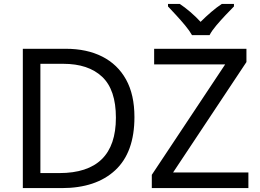

<svg xmlns="http://www.w3.org/2000/svg" viewBox="-20 -964 1332 984"><path d="M669 -364Q669 -183 570.5 -91.5Q472 0 296 0H97V-714H317Q425 -714 504 -674Q583 -634 626 -556.5Q669 -479 669 -364ZM574 -361Q574 -504 503.5 -570.5Q433 -637 304 -637H187V-77H284Q574 -77 574 -361ZM1253 0H758V-68L1134 -634H770V-714H1243V-646L867 -80H1253ZM964 -784Q951 -807 929 -833.5Q907 -860 883 -886Q859 -912 841 -931V-944H901Q927 -927 955 -903Q983 -879 1008 -852Q1035 -879 1063 -903Q1091 -927 1117 -944H1179V-931Q1160 -912 1135.5 -886Q1111 -860 1088.5 -833.5Q1066 -807 1054 -784Z"/></svg>

Font: Noto Sans Living
Style: Regular
Weight: 400
Designer: Monotype Design Team
Foundry: Monotype Imaging Inc.
Version: Version 2.013; ttfautohint (v1.8.4.7-5d5b)